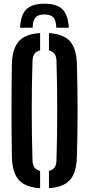

<svg xmlns="http://www.w3.org/2000/svg" viewBox="-20 -982 468 1010"><path d="M214 -962.5Q279 -962.5 308.5 -933.2Q338 -904 342 -836H276Q275.5 -873.5 261.2 -889.8Q247 -906 214 -906Q180.5 -906 166.2 -889.8Q152 -873.5 152 -836H85.5Q89 -904 118.8 -933.2Q148.5 -962.5 214 -962.5ZM191 8Q113.5 3.5 79 -35.2Q44.5 -74 42.5 -157Q41.5 -217 41 -278Q40.5 -339 40.5 -400.2Q40.5 -461.5 41 -522.2Q41.5 -583 42.5 -643.5Q44.5 -726 79 -764.8Q113.5 -803.5 191 -808V-717Q171 -712.5 161.5 -699.2Q152 -686 151 -662.5Q149 -601.5 148 -535.5Q147 -469.5 147 -401.5Q147 -333.5 148 -266.8Q149 -200 151 -138Q152 -114.5 161.5 -101Q171 -87.5 191 -83ZM237.5 8V-83Q257.5 -87.5 267 -101Q276.5 -114.5 277 -138Q279 -200 280 -266.8Q281 -333.5 281 -401.5Q281 -469.5 280 -535.5Q279 -601.5 277 -662.5Q276.5 -686 266.8 -699Q257 -712 237.5 -717V-808Q314.5 -803 348.5 -764.5Q382.5 -726 384.5 -643.5Q386.5 -582.5 387.2 -521.5Q388 -460.5 388 -399.5Q388 -338.5 387.2 -277.8Q386.5 -217 384.5 -157Q382.5 -74.5 348.5 -35.8Q314.5 3 237.5 8Z"/></svg>

Font: Big Shoulders Stencil Display Thin
Style: Bold
Weight: 700
Version: Version 2.001